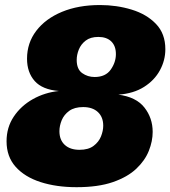

<svg xmlns="http://www.w3.org/2000/svg" viewBox="-20 -737 683 770"><path d="M287.1 13.7Q206.1 13.7 142.6 -6.8Q79.1 -27.3 42.7 -68.1Q6.3 -108.9 6.3 -170.4Q6.3 -226.1 35.2 -269.3Q64 -312.5 111.8 -339.4Q159.7 -366.2 216.3 -372.1Q149.9 -377.4 119.1 -412.1Q88.4 -446.8 88.4 -501.5Q88.4 -564.9 125.5 -613.5Q162.6 -662.1 228.5 -689.5Q294.4 -716.8 380.9 -716.8Q447.8 -716.8 507.8 -698.5Q567.9 -680.2 605.5 -641.1Q643.1 -602.1 643.1 -539.6Q643.1 -495.1 621.3 -455.1Q599.6 -415 557.6 -388.4Q515.6 -361.8 454.6 -357.4Q525.9 -348.1 559.1 -305.9Q592.3 -263.7 592.3 -208Q592.3 -170.9 576.9 -132.1Q561.5 -93.3 526.4 -60.1Q491.2 -26.9 432.4 -6.6Q373.5 13.7 287.1 13.7ZM298.8 -136.2Q334.5 -136.2 355.2 -151.9Q376 -167.5 385 -189.9Q394 -212.4 394 -232.9Q394 -267.6 372.6 -287.6Q351.1 -307.6 313.5 -307.6Q278.8 -307.6 257.8 -292.5Q236.8 -277.3 227.5 -254.9Q218.3 -232.4 218.3 -210.9Q218.3 -175.8 239.7 -156Q261.2 -136.2 298.8 -136.2ZM359.4 -428.2Q403.3 -428.2 424.1 -457.8Q444.8 -487.3 444.8 -520Q444.8 -552.7 426.3 -570.8Q407.7 -588.9 374.5 -588.9Q342.8 -588.9 323.7 -574.2Q304.7 -559.6 296.1 -538.3Q287.6 -517.1 287.6 -496.6Q287.6 -459.5 309.6 -443.8Q331.5 -428.2 359.4 -428.2Z"/></svg>

Font: Schibsted Grotesk Black
Style: Italic
Weight: 900
Italic angle: -12°
Designer: Bakken & Baeck AS, Henrik Kongsvoll
Foundry: Schibsted ASA
Version: Version 1.100;gftools[0.9.25]